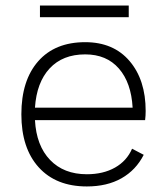

<svg xmlns="http://www.w3.org/2000/svg" viewBox="-20 -662 599 692"><path d="M503 -229H106Q111 -137 160.5 -85.5Q210 -34 293 -34Q352 -34 394.5 -58Q437 -82 456 -126L498 -104Q470 -49 418 -19.5Q366 10 293 10Q182 10 119.5 -59Q57 -128 57 -250Q57 -372 117.5 -441Q178 -510 287 -510Q389 -510 447 -442Q505 -374 505 -262Q505 -245 503 -229ZM106 -274H458Q453 -364 408.5 -415Q364 -466 287 -466Q206 -466 159 -415.5Q112 -365 106 -274ZM444 -600H124V-642H444Z"/></svg>

Font: Work Sans Light
Style: Regular
Weight: 300
Designer: Wei Huang
Foundry: Wei Huang
Version: Version 1.500